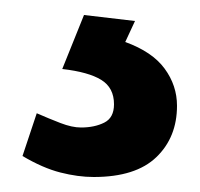

<svg xmlns="http://www.w3.org/2000/svg" viewBox="-20 -26 267 256"><path d="M105 210Q84 210 60.5 204Q37 198 10 182L29 125Q45 132 60.5 138Q76 144 88 144Q106 144 119 137.5Q132 131 132 113Q132 91 115 80.5Q98 70 63 66L92 -6L160 2L147 30Q183 43 199.5 65.5Q216 88 216 115Q216 157 188.5 183.5Q161 210 105 210Z"/></svg>

Font: Figtree Light SemiBold
Style: Regular
Weight: 600
Version: Version 2.002